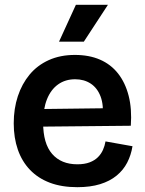

<svg xmlns="http://www.w3.org/2000/svg" viewBox="-20 -764 603 797"><path d="M301 13Q236 13 187 -5.5Q138 -24 104.5 -59Q71 -94 54 -143Q37 -192 37 -252Q37 -313 54 -364.5Q71 -416 103 -454.5Q135 -493 182.5 -514.5Q230 -536 291 -536Q350 -536 395 -516.5Q440 -497 470 -459Q500 -421 514 -366.5Q528 -312 523 -242L118 -238V-311L443 -315L406 -274Q411 -328 397.5 -363.5Q384 -399 356.5 -417Q329 -435 292 -435Q251 -435 221 -413.5Q191 -392 175 -352Q159 -312 159 -255Q159 -168 196.5 -125Q234 -82 301 -82Q331 -82 352 -90Q373 -98 386.5 -111.5Q400 -125 407.5 -142Q415 -159 418 -177L530 -157Q524 -120 508 -89Q492 -58 464 -35Q436 -12 395.5 0.5Q355 13 301 13ZM328 -591H225L295 -744H428Z"/></svg>

Font: Bricolage Grotesque 36pt SemiBold
Style: Regular
Weight: 600
Designer: Mathieu Triay
Foundry: Atelier Triay
Version: Version 1.001;gftools[0.9.33.dev8+g029e19f]